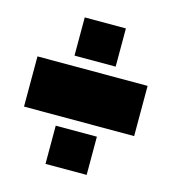

<svg xmlns="http://www.w3.org/2000/svg" viewBox="-87 -638 607 680"><g transform="rotate(15 217.0 -297.5)"><path d="M141.1 -425.8V-565.9H292V-425.8ZM15.1 -205.1V-389.2H418.9V-205.1ZM141.1 -28.8V-168.9H292V-28.8Z"/></g></svg>

Font: Kanit Black
Style: Regular
Weight: 900
Designer: Katatrad Team
Foundry: CadsonDemak
Version: Version 1.000;PS 001.000;hotconv 1.0.88;makeotf.lib2.5.64775